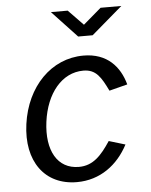

<svg xmlns="http://www.w3.org/2000/svg" viewBox="-53 -767 643 820"><g transform="rotate(-5 269.0 -356.5)"><path d="M409 -723 332 -657 268 -723H196L303 -609H365L498 -723ZM318 -526C180 -526 72 -415 50 -256C28 -98 106 10 244 10C344 10 420 -48 464 -132L394 -153C355 -94 319 -54 258 -54C166 -54 120 -136 136 -258C152 -379 220 -462 312 -462C367 -462 387 -426 416 -367L494 -387C473 -464 420 -526 318 -526Z"/></g></svg>

Font: United Sans
Style: Italic
Weight: 400
Italic angle: -8°
Designer: Pablo Impallari, Rodrigo Fuenzalida (Modified by Dan O. Williams)
Version: Version 1.000;PS 001.000;hotconv 1.0.88;makeotf.lib2.5.64775